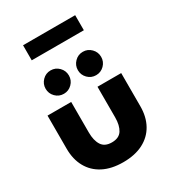

<svg xmlns="http://www.w3.org/2000/svg" viewBox="-195 -914 937 1036"><g transform="rotate(-30 273.5 -396.5)"><path d="M184.1 -219.9Q184.1 -170.4 202.9 -140.9Q221.7 -111.4 265.9 -111.4Q310.7 -111.4 329.4 -140.9Q348 -170.4 348 -219.9V-410.5H495.7V-203.9Q495.7 -138.1 468.8 -89.6Q441.8 -41 390.5 -14.5Q339.2 12 265.9 12Q193 12 141.8 -14.5Q90.6 -41 63.7 -89.6Q36.7 -138.1 36.7 -203.9V-410.5H184.1ZM172.6 -613.6Q202.5 -613.6 223.8 -592.1Q245 -570.6 245 -540.6Q245 -510.6 223.8 -489.3Q202.5 -468 172.6 -468Q142.3 -468 121.2 -489.4Q100.1 -510.9 100.1 -540.6Q100.1 -570.4 121.2 -592Q142.3 -613.6 172.6 -613.6ZM373.6 -613.6Q403.4 -613.6 424.7 -592.1Q445.9 -570.6 445.9 -540.6Q445.9 -510.6 424.7 -489.3Q403.4 -468 373.6 -468Q343.2 -468 322.1 -489.4Q301 -510.9 301 -540.6Q301 -570.4 322.1 -592Q343.2 -613.6 373.6 -613.6ZM112.1 -711.4V-805.2H436.8V-711.4Z"/></g></svg>

Font: League Spartan Extralight
Style: Regular
Weight: 200
Foundry: The League of Moveable Type
Version: Version 2.300; ttfautohint (v1.8.3)